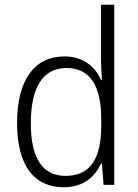

<svg xmlns="http://www.w3.org/2000/svg" viewBox="-20 -780 582 810"><path d="M249 10C333 10 381 -35 406 -90H410L417 0H462V-760H406V-535C406 -508 408 -473 410 -443H406C382 -498 331 -542 252 -542C126 -542 52 -444 52 -261C52 -84 122 10 249 10ZM257 -38C157 -38 110 -116 110 -260C110 -411 161 -493 260 -493C362 -493 407 -416 407 -276V-248C407 -113 362 -38 257 -38Z"/></svg>

Font: Noto Sans Gujarati SemiCondensed Light
Style: Regular
Weight: 300
Width: 4
Designer: Jelle Bosma - Monotype Design Team, Universal Thirst
Foundry: Monotype Imaging Inc.
Version: Version 2.106